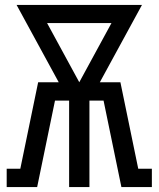

<svg xmlns="http://www.w3.org/2000/svg" viewBox="-20 -755 640 775"><path d="M7 0V-74H62L134 -423H217L47 -735H553L383 -423H466L538 -74H593V0H470L398 -349H341V0H259V-349H202L130 0ZM300 -423 430 -662H170Z"/></svg>

Font: Iosevka Curly Slab Extended
Style: Regular
Weight: 400
Width: 7
Monospace: yes
Designer: Belleve Invis
Foundry: Belleve Invis
Version: Version 11.1.0; ttfautohint (v1.8.3)